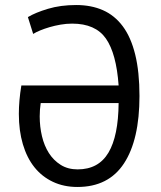

<svg xmlns="http://www.w3.org/2000/svg" viewBox="-20 -732 640 764"><path d="M142 -322Q140 -308 139 -295.5Q138 -283 138 -269Q138 -228 147 -190Q156 -152 174.5 -123Q193 -94 221.5 -76Q250 -58 289 -58Q372 -58 411.5 -124.5Q451 -191 452 -322ZM452 -392Q443 -519 401.5 -578.5Q360 -638 267 -638Q244 -638 221 -634Q198 -630 177.5 -624Q157 -618 140 -611Q123 -604 112 -597L91 -664Q121 -682 171 -697Q221 -712 283 -712Q343 -712 389.5 -691.5Q436 -671 468.5 -627.5Q501 -584 518 -515Q535 -446 535 -350Q535 -176 473.5 -82Q412 12 288 12Q234 12 190.5 -8.5Q147 -29 117 -66.5Q87 -104 71 -158Q55 -212 55 -279Q55 -305 57.5 -333.5Q60 -362 65 -392Z"/></svg>

Font: PT Mono
Style: Regular
Weight: 400
Monospace: yes
Designer: A.Korolkova, I.Chaeva
Foundry: ParaType Ltd
Version: Version 1.001W OFL